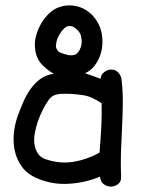

<svg xmlns="http://www.w3.org/2000/svg" viewBox="-20 -687 525 713"><path d="M121.1 -238.3Q115.2 -220.7 110.4 -198.2Q105.5 -175.8 107.4 -155.3Q109.4 -134.8 120.1 -117.7Q130.9 -100.6 155.3 -93.8Q205.1 -78.1 254.4 -86.4Q303.7 -94.7 349.6 -120.1Q353.5 -168 356 -212.9Q358.4 -257.8 357.4 -303.7Q340.8 -314.5 323.7 -322.8Q306.6 -331.1 286.1 -334Q265.6 -336.9 242.7 -338.4Q219.7 -339.8 198.2 -337.9Q196.3 -337.9 188 -335.4Q179.7 -333 178.7 -332Q168.9 -327.1 161.1 -316.4Q148.4 -298.8 138.7 -278.8Q128.9 -258.8 121.1 -238.3ZM189.5 -656.2Q214.8 -668 241.2 -667Q267.6 -666 290 -654.8Q312.5 -643.6 329.6 -623Q346.7 -602.5 354.5 -576.2Q360.4 -555.7 360.4 -531.2Q360.4 -506.8 353 -484.4Q345.7 -461.9 331.5 -443.4Q317.4 -424.8 295.9 -415Q315.4 -408.2 328.1 -403.8Q340.8 -399.4 353.5 -394.5Q354.5 -409.2 366.7 -418.9Q378.9 -428.7 392.6 -428.7Q409.2 -428.7 419.4 -417.5Q429.7 -406.2 431.6 -390.6Q436.5 -345.7 436 -300.8Q435.5 -255.9 433.1 -210.9Q430.7 -166 429.2 -121.1Q427.7 -76.2 429.7 -31.2Q430.7 -12.7 418.5 -3.4Q406.2 5.9 391.6 5.9Q377 5.9 364.7 -3.4Q352.5 -12.7 351.6 -31.2Q295.9 -7.8 233.4 -4.4Q170.9 -1 114.3 -26.4Q81.1 -41 62 -66.9Q43 -92.8 35.6 -124Q28.3 -155.3 31.2 -189Q34.2 -222.7 44.9 -253.9Q53.7 -278.3 64.9 -304.7Q76.2 -331.1 91.8 -354Q107.4 -377 128.9 -393.1Q150.4 -409.2 179.7 -413.1Q158.2 -424.8 137.7 -445.3Q117.2 -465.8 111.3 -497.1Q110.4 -504.9 110.4 -507.8Q107.4 -527.3 112.8 -549.8Q118.2 -572.3 129.4 -593.3Q140.6 -614.3 156.2 -630.9Q171.9 -647.5 189.5 -656.2ZM283.2 -528.3V-541Q282.2 -542 281.7 -546.4Q281.2 -550.8 281.2 -551.8Q280.3 -553.7 279.8 -556.6Q279.3 -559.6 278.3 -561.5Q278.3 -560.5 275.9 -564.9Q273.4 -569.3 272.5 -570.3Q265.6 -578.1 259.8 -582.5Q253.9 -586.9 249 -588.9Q230.5 -593.8 218.8 -582Q210 -574.2 203.6 -563.5Q197.3 -552.7 193.4 -543.9Q191.4 -539.1 190.4 -533.7Q189.5 -528.3 188.5 -523.4L187.5 -513.7Q191.4 -499 199.2 -494.1Q207 -489.3 222.7 -485.4Q225.6 -484.4 228 -483.9Q230.5 -483.4 233.4 -482.4Q241.2 -481.4 246.6 -481.9Q252 -482.4 248 -481.4Q255.9 -483.4 257.3 -483.4Q258.8 -483.4 265.6 -488.3Q270.5 -494.1 272.9 -497.1Q275.4 -500 275.4 -501Q280.3 -511.7 282.2 -519.5Z"/></svg>

Font: Schoolbell
Style: Regular
Weight: 400
Designer: Font Diner, Inc
Foundry: Font Diner, Inc
Version: Version 1.000